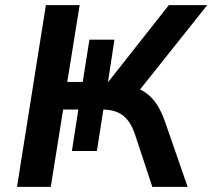

<svg xmlns="http://www.w3.org/2000/svg" viewBox="-20 -725 824 745"><path d="M46 0 158 -705H289L241 -407H301L327 -571H424L399 -407H400L635 -705H784L510 -361L464 -396Q504 -390 534 -372.5Q564 -355 585 -325Q606 -295 621 -251L708 0H571L504 -203Q487 -254 457 -277Q427 -300 377 -300H353L383 -312L356 -139H259L284 -300H225L177 0Z"/></svg>

Font: Nunito Sans 10pt
Style: Bold Italic
Weight: 700
Italic angle: -9°
Designer: Vernon Adams
Foundry: Vernon Adams
Version: Version 3.101;gftools[0.9.27]